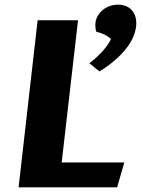

<svg xmlns="http://www.w3.org/2000/svg" viewBox="-20 -802 612 822"><path d="M59.6 0 141.1 -715.3H314L244.1 -106.4H512.2L481.4 0ZM362.8 -531.2Q377.9 -543 392.3 -555.9Q406.7 -568.8 418.9 -582.5Q431.2 -596.2 440.4 -609.4Q449.7 -622.6 455.1 -634.8Q444.3 -645.5 427.5 -653.8Q410.6 -662.1 392.6 -666Q390.1 -671.4 389.2 -679.2Q388.2 -687 388.2 -695.3Q388.2 -714.4 396.5 -730.2Q404.8 -746.1 418.2 -757.8Q431.6 -769.5 449.5 -775.9Q467.3 -782.2 486.3 -782.2Q501.5 -782.2 515.6 -777.3Q529.8 -772.5 540.3 -762.5Q550.8 -752.4 557.1 -737.5Q563.5 -722.7 563.5 -702.6Q563.5 -681.6 555.4 -657Q547.4 -632.3 528.8 -605.7Q510.3 -579.1 480 -551.3Q449.7 -523.4 405.8 -496.1Z"/></svg>

Font: Proza Libre
Style: Bold Italic
Weight: 700
Designer: Jasper de Waard
Foundry: Jasper de Waard
Version: Version 1.000; ttfautohint (v1.4.1.8-43bc)